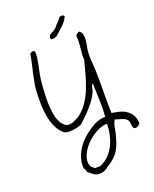

<svg xmlns="http://www.w3.org/2000/svg" viewBox="-223 -970 1234 1536"><g transform="rotate(-20 394.0 -202.5)"><path d="M788.1 171.9Q783.2 177.7 777.3 183.6Q771.5 189.5 764.2 193.4Q756.8 197.3 749 197.3Q748 198.2 747.1 198.2Q739.3 198.2 730.5 193.4Q725.6 183.6 724.1 173.8Q722.7 164.1 721.7 154.8Q720.7 145.5 718.8 136.7Q716.8 127.9 710.9 120.1Q703.1 109.4 691.4 103.5Q679.7 97.7 666.5 93.3Q653.3 88.9 638.7 85.4Q624 82 611.3 77.1Q594.7 108.4 589.4 144.5Q584 180.7 572.3 218.8Q563.5 251 552.7 277.3Q542 303.7 527.8 325.7Q513.7 347.7 493.7 366.2Q473.6 384.8 446.3 402.3Q435.5 408.2 426.8 415.5Q418 422.9 407.2 429.2Q396.5 435.5 383.3 439.9Q370.1 444.3 351.6 444.3Q323.2 444.3 302.2 429.2Q281.2 414.1 261.7 397.5Q259.8 385.7 256.3 377.4Q252.9 369.1 245.1 359.4Q244.1 349.6 244.1 340.8Q244.1 309.6 252 282.2Q261.7 246.1 279.8 213.9Q297.9 181.6 323.2 154.3Q348.6 127 377.9 103.5Q410.2 78.1 451.7 55.7Q493.2 33.2 547.9 31.2Q550.8 -1 551.8 -37.1V-60.5Q551.8 -85 550.8 -109.4Q549.8 -146.5 548.3 -183.1Q546.9 -219.7 545.9 -253.9Q538.1 -248 534.7 -240.2Q531.2 -232.4 529.8 -224.6Q528.3 -216.8 526.9 -208.5Q525.4 -200.2 522.5 -192.4Q507.8 -159.2 487.8 -130.9Q467.8 -102.5 444.8 -76.7Q421.9 -50.8 397 -26.9Q372.1 -2.9 346.7 21.5Q330.1 29.3 311 34.7Q292 40 272.5 42Q258.8 43.9 245.1 43.9H234.4Q214.8 43 197.3 36.1Q161.1 5.9 141.1 -35.2Q121.1 -76.2 111.3 -124Q101.6 -171.9 99.6 -222.7Q98.6 -248 98.6 -273.4Q98.6 -298.8 99.6 -323.2Q100.6 -369.1 107.9 -410.2Q115.2 -451.2 124 -490.7Q132.8 -530.3 142.1 -568.8Q151.4 -607.4 157.2 -648.4Q166 -656.2 178.7 -659.2H183.6Q192.4 -659.2 199.2 -653.3Q200.2 -643.6 200.2 -633.8Q200.2 -617.2 198.2 -599.6Q194.3 -572.3 188.5 -543.5Q182.6 -514.6 176.3 -484.9Q169.9 -455.1 166 -424.8Q157.2 -349.6 156.2 -277.3Q155.3 -268.6 155.3 -259.8Q155.3 -195.3 165 -132.8Q168 -112.3 175.3 -91.3Q182.6 -70.3 193.4 -52.7Q204.1 -35.2 218.8 -22.9Q233.4 -10.7 252 -8.8Q280.3 -9.8 296.4 -18.1Q312.5 -26.4 335 -36.1Q384.8 -69.3 418 -116.2Q451.2 -163.1 474.1 -217.8Q497.1 -272.5 513.7 -333Q530.3 -393.6 545.9 -454.1Q544.9 -465.8 544.9 -477.5Q544.9 -490.2 545.9 -502.9Q547.9 -527.3 550.3 -552.7Q552.7 -578.1 554.7 -604.5V-621.1Q554.7 -637.7 552.7 -654.3Q555.7 -665 564.5 -671.4Q573.2 -677.7 585.9 -680.7Q602.5 -668 608.4 -649.4Q612.3 -633.8 612.3 -615.2V-609.4Q611.3 -586.9 606.4 -563.5Q601.6 -540 598.6 -518.6Q595.7 -493.2 595.7 -465.8Q595.7 -441.4 598.6 -415Q603.5 -360.4 603.5 -301.8Q604.5 -260.7 604.5 -218.8Q604.5 -177.7 603.5 -136.7V-96.7Q603.5 -36.1 605.5 19.5Q637.7 24.4 668.9 32.2Q700.2 40 725.6 56.6Q751 73.2 768.1 100.6Q785.2 127.9 788.1 171.9ZM543 87.9Q502 88.9 459.5 109.9Q417 130.9 381.3 162.6Q345.7 194.3 321.3 233.4Q296.9 272.5 293 308.6Q292 316.4 292 323.2Q292 332 293.9 338.9Q295.9 352.5 301.8 361.8Q307.6 371.1 315.9 377.4Q324.2 383.8 334 389.6Q342.8 388.7 351.6 388.7H364.3Q374 388.7 381.8 385.7Q421.9 368.2 451.7 337.9Q481.4 307.6 501.5 268.1Q521.5 228.5 531.7 182.6Q542 136.7 543 87.9ZM518.6 -835Q498 -793 465.3 -764.2Q432.6 -735.4 400.4 -705.1Q389.6 -702.1 377 -699.2Q372.1 -697.3 367.2 -697.3Q359.4 -697.3 351.6 -701.2Q349.6 -708 349.6 -714.8Q349.6 -722.7 353.5 -729.5Q360.4 -739.3 372.1 -745.6Q383.8 -752 396.5 -757.8Q409.2 -763.7 417 -773.4Q431.6 -793 448.2 -809.1Q464.8 -825.2 478.5 -844.7Q487.3 -848.6 496.1 -848.6Q499 -848.6 502.9 -847.7Q513.7 -845.7 518.6 -835Z"/></g></svg>

Font: Crafty Girls
Style: Regular
Weight: 400
Designer: Crystal Kluge
Foundry: Font Diner, Inc DBA Tart Workshop
Version: Version 1.000